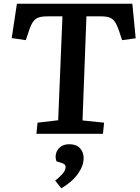

<svg xmlns="http://www.w3.org/2000/svg" viewBox="-20 -720 753 1033"><path d="M182 -60 293 -73 316 -632H236Q206 -632 188 -626Q170 -620 158 -603Q146 -586 136 -555L119 -504L43 -515L71 -700H692L710 -514L637 -504L620 -555Q610 -585 598.5 -602Q587 -619 570 -625.5Q553 -632 523 -632H445L424 -72L540 -60L534 0H176ZM310 293 277 252Q300 234 316.5 215Q333 196 333 178Q333 164 315 158L284 148Q276 127 281.5 106Q287 85 305 70.5Q323 56 353 56Q391 56 410.5 77.5Q430 99 430 130Q430 172 399 215.5Q368 259 310 293Z"/></svg>

Font: Literata 7pt SemiBold
Style: Italic
Weight: 600
Italic angle: -2°
Designer: Latin by Veronika Burian and Jose Scaglione. Greek by Irene Vlachou. Cyrillic by Vera Evstafieva
Foundry: TypeTogether
Version: Version 3.002